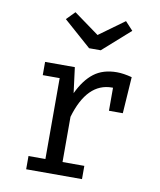

<svg xmlns="http://www.w3.org/2000/svg" viewBox="-87 -858 774 928"><g transform="rotate(10 300.0 -394.5)"><path d="M530 -527 518 -348H450V-461H445Q323 -461 272 -287V-65H379V0H105V-65H188V-462H105V-527H251L267 -402Q299 -470 343.5 -504Q388 -538 456 -538Q488 -538 530 -527ZM494 -748 360 -629H303L168 -748L208 -789L332 -699L456 -789Z"/></g></svg>

Font: Fira Mono
Style: Regular
Weight: 400
Designer: Carrois Corporate & Edenspiekermann AG
Foundry: Carrois Corporate GbR & Edenspiekermann AG
Version: Version 3.206